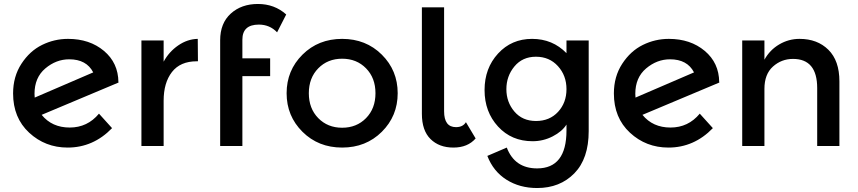

<svg xmlns="http://www.w3.org/2000/svg" viewBox="-20 -736 4327 968"><path d="M323 -540Q432 -540 504 -479.5Q576 -419 577 -322L578 -320L190 -157Q242 -93 331.5 -93Q421 -93 479 -163L545 -90Q450 8 321 8Q208 8 127 -67Q46 -142 46 -265Q46 -350 88 -414.5Q130 -479 192 -509.5Q254 -540 323 -540ZM154 -263Q154 -250 155 -244L450 -371Q416 -437 329 -437Q263 -437 208.5 -391Q154 -345 154 -263Z M972 -427Q889 -427 847 -373Q805 -319 805 -228V0H693V-532H805V-425Q832 -475 878.5 -507Q925 -539 977 -540L978 -427Q975 -427 972 -427Z M1202 -536V-442H1342V-352H1202V0H1090V-533Q1090 -619 1143.5 -667.5Q1197 -716 1280.5 -716Q1364 -716 1423 -663L1377 -573Q1340 -612 1285 -612Q1202 -612 1202 -536Z M1584.5 -140.5Q1632 -92 1705 -92Q1778 -92 1825.5 -140.5Q1873 -189 1873 -266Q1873 -343 1825.5 -391.5Q1778 -440 1705 -440Q1632 -440 1584.5 -391.5Q1537 -343 1537 -266Q1537 -189 1584.5 -140.5ZM1905 -71.5Q1825 8 1705 8Q1585 8 1505 -71.5Q1425 -151 1425 -266Q1425 -381 1505 -460.5Q1585 -540 1705 -540Q1825 -540 1905 -460.5Q1985 -381 1985 -266Q1985 -151 1905 -71.5Z M2378 -38Q2338 8 2266 8Q2194 8 2150.5 -35Q2107 -78 2107 -162V-699H2219V-175Q2219 -95 2279 -95Q2314 -95 2329 -120Z M2688 113Q2836 113 2836 -78V-108Q2814 -73 2766.5 -48.5Q2719 -24 2665 -24Q2559 -24 2491 -98Q2423 -172 2423 -282Q2423 -392 2491 -466Q2559 -540 2662.5 -540Q2766 -540 2836 -468V-532H2948V-75Q2948 64 2875.5 138Q2803 212 2688 212Q2600 212 2533.5 170Q2467 128 2437 50L2535 8Q2575 113 2688 113ZM2533 -286.5Q2533 -221 2573.5 -173.5Q2614 -126 2682.5 -126Q2751 -126 2793.5 -172Q2836 -218 2836 -286.5Q2836 -355 2793 -402.5Q2750 -450 2682 -450Q2614 -450 2573.5 -401Q2533 -352 2533 -286.5Z M3352 -540Q3461 -540 3533 -479.5Q3605 -419 3606 -322L3607 -320L3219 -157Q3271 -93 3360.5 -93Q3450 -93 3508 -163L3574 -90Q3479 8 3350 8Q3237 8 3156 -67Q3075 -142 3075 -265Q3075 -350 3117 -414.5Q3159 -479 3221 -509.5Q3283 -540 3352 -540ZM3183 -263Q3183 -250 3184 -244L3479 -371Q3445 -437 3358 -437Q3292 -437 3237.5 -391Q3183 -345 3183 -263Z M3834 -288V0H3722V-532H3834V-435Q3861 -484 3908.5 -512Q3956 -540 4011 -540Q4101 -540 4156.5 -485Q4212 -430 4212 -326V0H4100V-292Q4100 -439 3978 -439Q3920 -439 3877 -400.5Q3834 -362 3834 -288Z"/></svg>

Font: Montserrat Alternates
Style: Regular
Weight: 400
Designer: Julieta Ulanovsky
Foundry: Julieta Ulanovsky
Version: Version 2.001